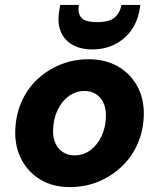

<svg xmlns="http://www.w3.org/2000/svg" viewBox="-20 -749 647 781"><path d="M263 12Q196 12 146 -17.5Q96 -47 68.5 -98Q41 -149 42 -213Q43 -276 65.5 -330Q88 -384 129 -423.5Q170 -463 224 -485.5Q278 -508 341 -508Q408 -508 458.5 -479.5Q509 -451 537.5 -400Q566 -349 565 -283Q564 -221 541 -167Q518 -113 476.5 -73Q435 -33 381 -10.5Q327 12 263 12ZM283 -117Q319 -117 347.5 -138Q376 -159 393 -195Q410 -231 411 -277Q411 -310 400 -332.5Q389 -355 369 -367Q349 -379 324 -379Q289 -379 260 -358Q231 -337 214 -301Q197 -265 196 -219Q195 -187 206.5 -164Q218 -141 238 -129Q258 -117 283 -117ZM356 -548Q307 -548 273.5 -567.5Q240 -587 226 -623.5Q212 -660 222 -711L225 -729H301Q295 -696 310.5 -677.5Q326 -659 375 -659Q424 -659 446 -677.5Q468 -696 474 -729H551L548 -711Q539 -659 512 -623Q485 -587 445 -567.5Q405 -548 356 -548Z"/></svg>

Font: DM Sans 28pt Black
Style: Italic
Weight: 900
Italic angle: -10°
Version: Version 4.004;gftools[0.9.30]